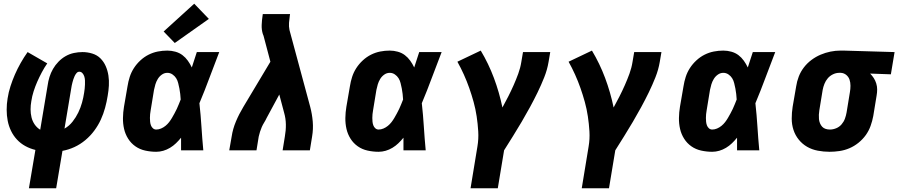

<svg xmlns="http://www.w3.org/2000/svg" viewBox="-20 -811 4847 1036"><path d="M136 205 171 -2Q142 -9 116.5 -23Q91 -37 71.5 -58Q52 -79 39.5 -105Q27 -131 21.5 -159.5Q16 -188 16 -219Q16 -250 21 -280Q26 -313 36.5 -345.5Q47 -378 60.5 -409Q74 -440 91.5 -471Q109 -502 129 -530L235 -469Q219 -446 205.5 -420.5Q192 -395 181 -370Q170 -345 161.5 -318.5Q153 -292 149 -265Q145 -243 145 -221Q145 -199 150 -178Q155 -157 167 -139.5Q179 -122 197 -111L237 -350Q240 -373 247 -395.5Q254 -418 266 -439Q278 -460 295.5 -478Q313 -496 334 -508Q355 -520 378.5 -525Q402 -530 425 -530Q452 -530 478 -522Q504 -514 522 -496Q540 -478 550.5 -454Q561 -430 565 -403.5Q569 -377 567.5 -349.5Q566 -322 561 -294Q556 -262 547 -229Q538 -196 524 -165.5Q510 -135 489 -106.5Q468 -78 440.5 -55Q413 -32 381.5 -17.5Q350 -3 317 3L283 205ZM328 -117Q353 -131 371.5 -154.5Q390 -178 402.5 -204Q415 -230 422.5 -257Q430 -284 434 -311Q436 -322 437 -333Q438 -344 438.5 -355Q439 -366 438.5 -377Q438 -388 435 -398Q432 -408 425 -416Q418 -424 408 -424Q399 -424 392.5 -416Q386 -408 382.5 -400Q379 -392 376 -383.5Q373 -375 371 -366.5Q369 -358 367 -349.5Q365 -341 364 -332Z M823 8Q793 8 763.5 1.5Q734 -5 710.5 -21.5Q687 -38 671.5 -62.5Q656 -87 649.5 -115.5Q643 -144 643.5 -174.5Q644 -205 649 -235L668 -345Q672 -371 680 -396Q688 -421 702.5 -443.5Q717 -466 737.5 -485Q758 -504 782 -516Q806 -528 831.5 -533Q857 -538 883 -538Q905 -538 926.5 -532Q948 -526 964.5 -513.5Q981 -501 993.5 -483.5Q1006 -466 1015 -447Q1022 -468 1028.5 -488.5Q1035 -509 1042 -530H1163Q1136 -461 1110.5 -392Q1085 -323 1056 -254Q1063 -191 1067 -127.5Q1071 -64 1077 0H957Q957 -17 957 -34Q957 -51 957 -68Q944 -52 929.5 -38Q915 -24 897.5 -13.5Q880 -3 861 2.5Q842 8 823 8ZM823 -112Q836 -112 849 -117.5Q862 -123 873 -132Q884 -141 892.5 -152Q901 -163 908 -175Q915 -187 921.5 -199Q928 -211 934 -223.5Q940 -236 945 -249Q950 -262 955 -274Q954 -289 952.5 -304Q951 -319 948 -333.5Q945 -348 941.5 -362.5Q938 -377 930.5 -389Q923 -401 910.5 -409.5Q898 -418 883 -418Q867 -418 853.5 -408.5Q840 -399 831.5 -385Q823 -371 818.5 -356Q814 -341 811 -326L793 -216Q791 -205 790 -195Q789 -185 789 -174.5Q789 -164 790 -154Q791 -144 794.5 -134.5Q798 -125 805.5 -118.5Q813 -112 823 -112ZM923 -579 863 -641 1028 -791 1107 -709Z M1217 0 1230 -74Q1236 -115 1253 -155.5Q1270 -196 1293 -234L1439 -478L1402 -618Q1401 -621 1400 -623Q1399 -625 1398 -628Q1398 -628 1398 -628Q1398 -628 1398 -628Q1398 -628 1398 -628Q1398 -628 1398 -628Q1391 -651 1392 -676.5Q1393 -702 1397 -728L1398 -735H1545L1544 -728Q1541 -708 1539.5 -688Q1538 -668 1542 -649L1654 -234Q1664 -196 1667.5 -155.5Q1671 -115 1664 -74L1652 0H1505L1517 -74Q1523 -107 1522.5 -139.5Q1522 -172 1513 -203L1487 -301L1419 -175Q1413 -162 1405.5 -150Q1398 -138 1392.5 -125.5Q1387 -113 1383 -100Q1379 -87 1376 -74L1364 0Z M2023 8Q1993 8 1963.5 1.5Q1934 -5 1910.5 -21.5Q1887 -38 1871.5 -62.5Q1856 -87 1849.5 -115.5Q1843 -144 1843.5 -174.5Q1844 -205 1849 -235L1868 -345Q1872 -371 1880 -396Q1888 -421 1902.5 -443.5Q1917 -466 1937.5 -485Q1958 -504 1982 -516Q2006 -528 2031.5 -533Q2057 -538 2083 -538Q2105 -538 2126.5 -532Q2148 -526 2164.5 -513.5Q2181 -501 2193.5 -483.5Q2206 -466 2215 -447Q2222 -468 2228.5 -488.5Q2235 -509 2242 -530H2363Q2336 -461 2310.5 -392Q2285 -323 2256 -254Q2263 -191 2267 -127.5Q2271 -64 2277 0H2157Q2157 -17 2157 -34Q2157 -51 2157 -68Q2144 -52 2129.5 -38Q2115 -24 2097.5 -13.5Q2080 -3 2061 2.5Q2042 8 2023 8ZM2023 -112Q2036 -112 2049 -117.5Q2062 -123 2073 -132Q2084 -141 2092.5 -152Q2101 -163 2108 -175Q2115 -187 2121.5 -199Q2128 -211 2134 -223.5Q2140 -236 2145 -249Q2150 -262 2155 -274Q2154 -289 2152.5 -304Q2151 -319 2148 -333.5Q2145 -348 2141.5 -362.5Q2138 -377 2130.5 -389Q2123 -401 2110.5 -409.5Q2098 -418 2083 -418Q2067 -418 2053.5 -408.5Q2040 -399 2031.5 -385Q2023 -371 2018.5 -356Q2014 -341 2011 -326L1993 -216Q1991 -205 1990 -195Q1989 -185 1989 -174.5Q1989 -164 1990 -154Q1991 -144 1994.5 -134.5Q1998 -125 2005.5 -118.5Q2013 -112 2023 -112Z M2519 205 2556 -20Q2563 -61 2560.5 -102Q2558 -143 2552 -183Q2546 -223 2535.5 -261Q2525 -299 2512 -336Q2499 -373 2483 -408.5Q2467 -444 2448 -478L2574 -538Q2616 -468 2645 -390.5Q2674 -313 2691 -231Q2707 -260 2722.5 -290.5Q2738 -321 2751.5 -351.5Q2765 -382 2776.5 -413.5Q2788 -445 2793 -477L2802 -530H2949L2940 -477Q2933 -435 2916.5 -393.5Q2900 -352 2880.5 -312Q2861 -272 2839.5 -232.5Q2818 -193 2795 -154Q2772 -115 2748 -76.5Q2724 -38 2700 0L2666 205Z M3119 205 3156 -20Q3163 -61 3160.5 -102Q3158 -143 3152 -183Q3146 -223 3135.5 -261Q3125 -299 3112 -336Q3099 -373 3083 -408.5Q3067 -444 3048 -478L3174 -538Q3216 -468 3245 -390.5Q3274 -313 3291 -231Q3307 -260 3322.5 -290.5Q3338 -321 3351.5 -351.5Q3365 -382 3376.5 -413.5Q3388 -445 3393 -477L3402 -530H3549L3540 -477Q3533 -435 3516.5 -393.5Q3500 -352 3480.5 -312Q3461 -272 3439.5 -232.5Q3418 -193 3395 -154Q3372 -115 3348 -76.5Q3324 -38 3300 0L3266 205Z M3823 8Q3793 8 3763.5 1.5Q3734 -5 3710.5 -21.5Q3687 -38 3671.5 -62.5Q3656 -87 3649.5 -115.5Q3643 -144 3643.5 -174.5Q3644 -205 3649 -235L3668 -345Q3672 -371 3680 -396Q3688 -421 3702.5 -443.5Q3717 -466 3737.5 -485Q3758 -504 3782 -516Q3806 -528 3831.5 -533Q3857 -538 3883 -538Q3905 -538 3926.5 -532Q3948 -526 3964.5 -513.5Q3981 -501 3993.5 -483.5Q4006 -466 4015 -447Q4022 -468 4028.5 -488.5Q4035 -509 4042 -530H4163Q4136 -461 4110.5 -392Q4085 -323 4056 -254Q4063 -191 4067 -127.5Q4071 -64 4077 0H3957Q3957 -17 3957 -34Q3957 -51 3957 -68Q3944 -52 3929.5 -38Q3915 -24 3897.5 -13.5Q3880 -3 3861 2.5Q3842 8 3823 8ZM3823 -112Q3836 -112 3849 -117.5Q3862 -123 3873 -132Q3884 -141 3892.5 -152Q3901 -163 3908 -175Q3915 -187 3921.5 -199Q3928 -211 3934 -223.5Q3940 -236 3945 -249Q3950 -262 3955 -274Q3954 -289 3952.5 -304Q3951 -319 3948 -333.5Q3945 -348 3941.5 -362.5Q3938 -377 3930.5 -389Q3923 -401 3910.5 -409.5Q3898 -418 3883 -418Q3867 -418 3853.5 -408.5Q3840 -399 3831.5 -385Q3823 -371 3818.5 -356Q3814 -341 3811 -326L3793 -216Q3791 -205 3790 -195Q3789 -185 3789 -174.5Q3789 -164 3790 -154Q3791 -144 3794.5 -134.5Q3798 -125 3805.5 -118.5Q3813 -112 3823 -112Z M4456 8Q4424 8 4392.5 2Q4361 -4 4335 -19Q4309 -34 4290 -57.5Q4271 -81 4261.5 -110Q4252 -139 4252 -171Q4252 -203 4257 -235L4276 -345Q4280 -372 4290 -398Q4300 -424 4317.5 -447Q4335 -470 4358.5 -487.5Q4382 -505 4408 -516Q4434 -527 4461 -532.5Q4488 -538 4515 -538Q4520 -538 4524 -538Q4528 -538 4533 -538L4807 -530L4787 -410L4675 -414Q4686 -403 4694.5 -390Q4703 -377 4708 -361Q4713 -345 4713 -328.5Q4713 -312 4710 -295L4692 -185Q4687 -158 4677.5 -131.5Q4668 -105 4651.5 -82Q4635 -59 4612 -40.5Q4589 -22 4563 -11Q4537 0 4509.5 4Q4482 8 4456 8ZM4458 -112Q4458 -112 4458 -112Q4458 -112 4458 -112Q4475 -112 4492 -119Q4509 -126 4521 -140Q4533 -154 4539 -170.5Q4545 -187 4548 -204L4566 -314Q4569 -331 4569 -348.5Q4569 -366 4564 -381Q4559 -396 4546.5 -406.5Q4534 -417 4517 -418H4513Q4512 -418 4510.5 -418Q4509 -418 4508 -418Q4491 -418 4474.5 -410Q4458 -402 4446.5 -388.5Q4435 -375 4428.5 -358.5Q4422 -342 4419 -326L4401 -216Q4399 -204 4398.5 -192Q4398 -180 4399 -168.5Q4400 -157 4404.5 -146Q4409 -135 4416.5 -127Q4424 -119 4435 -115.5Q4446 -112 4458 -112Z"/></svg>

Font: Iosevka Curly Slab HvEx
Style: Italic
Weight: 900
Width: 7
Italic angle: -9°
Monospace: yes
Designer: Belleve Invis
Foundry: Belleve Invis
Version: Version 11.1.0; ttfautohint (v1.8.3)